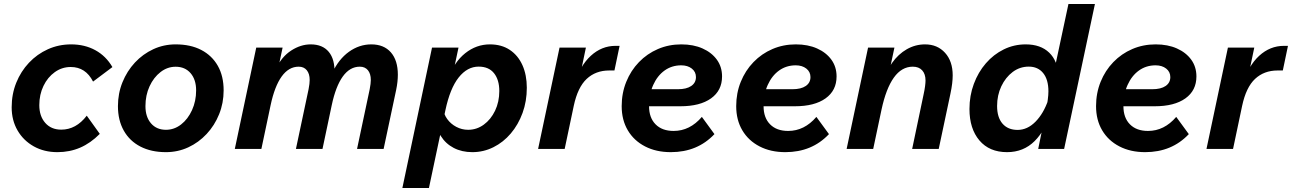

<svg xmlns="http://www.w3.org/2000/svg" viewBox="-20 -740 6420 954"><path d="M411.1 -165.2 475.8 -74.8Q430.1 -28.7 378.1 -6.3Q326.1 16 265.2 16Q199.3 16 147.9 -12.7Q96.5 -41.5 67.3 -91.7Q38 -142 38 -206.9Q38 -272.5 60.8 -329Q83.6 -385.5 124 -428.3Q164.4 -471.2 218 -495.3Q271.6 -519.5 333.8 -519.5Q400.7 -519.5 453.7 -490.6Q506.7 -461.6 538.5 -406.7L442.4 -334.6Q405.5 -407.1 331.4 -407.1Q287.8 -407.1 252.3 -381.6Q216.7 -356.2 196 -313.1Q175.3 -270.1 175.3 -217.7Q175.3 -163 204.8 -129.4Q234.3 -95.8 284.2 -95.8Q358 -95.8 411.1 -165.2Z M566 -212.6Q566 -275.7 588.5 -331.2Q611 -386.8 650.4 -429.2Q689.9 -471.5 741.7 -495.5Q793.4 -519.5 852.7 -519.5Q927 -519.5 980.2 -491.7Q1033.3 -464 1062.3 -412.9Q1091.2 -361.9 1091.2 -290.9Q1091.2 -227.8 1068.7 -172.3Q1046.3 -116.7 1006.8 -74.4Q967.3 -32 915.6 -8Q863.8 16 804.5 16Q731.2 16 677.5 -11.8Q623.9 -39.6 595 -91.1Q566 -142.6 566 -212.6ZM804.5 -95.1Q845.8 -95.1 879.8 -121.6Q913.7 -148 934.1 -192.8Q954.5 -237.6 954.5 -290.9Q954.5 -344.4 927 -376.4Q899.4 -408.4 852.7 -408.4Q811.8 -408.4 777.7 -382Q743.5 -355.5 723.1 -311.2Q702.7 -266.9 702.7 -212.6Q702.7 -159.1 730.3 -127.1Q757.9 -95.1 804.5 -95.1Z M1146.7 0 1253.2 -503.5H1384.2L1361.4 -396.1L1351.2 -398.8Q1379.4 -458 1426.7 -488.8Q1474.1 -519.5 1523.7 -519.5Q1582.8 -519.5 1613.6 -482.3Q1644.5 -445.1 1642.1 -374.9L1631.1 -377.9Q1662.5 -445.8 1713.8 -482.7Q1765.1 -519.5 1824.9 -519.5Q1887.5 -519.5 1922.1 -479.9Q1956.8 -440.2 1956.8 -368.7Q1956.8 -352.5 1954.8 -333.4Q1952.8 -314.4 1948.4 -293.2L1886.1 0H1754.1L1817 -297Q1819.8 -310.8 1821.1 -322.6Q1822.5 -334.3 1822.5 -342.5Q1822.5 -373.5 1808.1 -391.1Q1793.6 -408.7 1767.9 -408.7Q1718.4 -408.7 1683.3 -360Q1648.2 -311.3 1628.3 -217.3L1582.4 0H1450.4L1513.3 -297Q1516 -310.8 1517.4 -322.6Q1518.7 -334.3 1518.7 -342.5Q1518.7 -373.5 1504.3 -391.1Q1489.9 -408.7 1464.1 -408.7Q1414.7 -408.7 1379.6 -360Q1344.5 -311.3 1324.6 -217.3L1278.7 0Z M1979.3 194 2126.6 -503.5H2258.2L2226 -352.2L2207.6 -350.7Q2236.6 -431.9 2291.7 -475.7Q2346.8 -519.5 2414.1 -519.5Q2472.1 -519.5 2513.1 -492.1Q2554.1 -464.7 2575.9 -416.1Q2597.6 -367.5 2597.6 -304Q2597.6 -236.8 2576.4 -178.7Q2555.2 -120.6 2518 -76.8Q2480.9 -33 2431.6 -8.5Q2382.4 16 2327 16Q2274.7 16 2234.3 -5.1Q2193.9 -26.2 2170.1 -64.6Q2146.3 -103 2144.1 -154.1L2182.5 -202.2Q2184.3 -173.3 2201.9 -148.8Q2219.5 -124.3 2247.1 -109.7Q2274.7 -95.1 2306.1 -95.1Q2348.6 -95.1 2383.7 -120.6Q2418.8 -146.1 2439.9 -189.9Q2460.9 -233.8 2460.9 -287.7Q2460.9 -343.2 2434.8 -376.1Q2408.7 -409 2358.3 -409Q2301.8 -409 2259 -355Q2216.1 -300.9 2193.1 -192.4L2111.3 194Z M2653.7 0 2760.2 -503.5H2891.2L2853.1 -320.9H2833.4Q2861.7 -413.3 2915.5 -462.7Q2969.4 -512.2 3038.5 -512.2H3058.6L3033 -389.8H3007Q2939.8 -389.8 2895.1 -348Q2850.5 -306.2 2830.9 -214.3L2785.7 0Z M3154.9 -212V-296.7H3348.5Q3391.1 -296.7 3414.5 -312.7Q3438 -328.7 3438 -357Q3438 -383.1 3417.4 -399.3Q3396.8 -415.4 3364.8 -415.4Q3318.2 -415.4 3282.2 -389.7Q3246.3 -363.9 3225.7 -318Q3205 -272.1 3205 -212.3Q3205 -154.9 3237.4 -122.2Q3269.7 -89.4 3327.1 -89.4Q3407.8 -89.4 3467.4 -159.2L3529.9 -73.6Q3445.4 16 3313.2 16Q3240.1 16 3185 -12.6Q3129.8 -41.1 3099.4 -92.5Q3069 -143.8 3069 -212.6Q3069 -277.3 3091.7 -333.4Q3114.3 -389.4 3154.8 -431.3Q3195.2 -473.2 3249 -496.3Q3302.8 -519.5 3365.1 -519.5Q3425.6 -519.5 3470.9 -499.2Q3516.2 -479 3542 -443.4Q3567.7 -407.8 3567.7 -360.2Q3567.7 -290.4 3513 -251.2Q3458.3 -212 3360.6 -212Z M3723.9 -212V-296.7H3917.5Q3960.1 -296.7 3983.5 -312.7Q4007 -328.7 4007 -357Q4007 -383.1 3986.4 -399.3Q3965.8 -415.4 3933.8 -415.4Q3887.2 -415.4 3851.2 -389.7Q3815.3 -363.9 3794.7 -318Q3774 -272.1 3774 -212.3Q3774 -154.9 3806.4 -122.2Q3838.7 -89.4 3896.1 -89.4Q3976.8 -89.4 4036.4 -159.2L4098.9 -73.6Q4014.4 16 3882.2 16Q3809.1 16 3754 -12.6Q3698.8 -41.1 3668.4 -92.5Q3638 -143.8 3638 -212.6Q3638 -277.3 3660.7 -333.4Q3683.3 -389.4 3723.8 -431.3Q3764.2 -473.2 3818 -496.3Q3871.8 -519.5 3934.1 -519.5Q3994.6 -519.5 4039.9 -499.2Q4085.2 -479 4111 -443.4Q4136.7 -407.8 4136.7 -360.2Q4136.7 -290.4 4082 -251.2Q4027.3 -212 3929.6 -212Z M4186.7 0 4293.2 -503.5H4424.2L4390.9 -346.8L4364.2 -321.5Q4380.6 -382.4 4411.9 -426.7Q4443.1 -471.1 4485.6 -495.3Q4528.1 -519.5 4576.3 -519.5Q4637.8 -519.5 4675.7 -477.6Q4713.7 -435.8 4713.7 -365.5Q4713.7 -346.7 4711 -324.5Q4708.4 -302.2 4702.1 -272.7L4644.3 0H4512.3L4569.5 -272.7Q4574.1 -293.6 4576.4 -311.4Q4578.7 -329.2 4578.7 -339.9Q4578.7 -372.3 4562.1 -390.5Q4545.5 -408.7 4515.4 -408.7Q4460.1 -408.7 4421.3 -354.4Q4382.6 -300.2 4360.1 -195.6L4318.7 0Z M5138.6 0 5177.3 -190.6Q5183 -220.5 5186.1 -244.3Q5189.3 -268 5189.3 -286Q5189.3 -344.7 5163.3 -376.8Q5137.2 -409 5091.7 -409Q5047.3 -409 5011.7 -382.3Q4976.2 -355.5 4955.2 -311.1Q4934.3 -266.6 4934.3 -213.3Q4934.3 -156.8 4961.2 -125.6Q4988.2 -94.5 5036.2 -94.5Q5084.8 -94.5 5125 -135.2Q5165.3 -176 5188.6 -244L5207.7 -197Q5176.2 -94.2 5120.9 -39.1Q5065.6 16 4983.8 16Q4895.8 16 4846.4 -42.3Q4797 -100.6 4797 -198.3Q4797 -264.8 4818.7 -323Q4840.3 -381.2 4878.5 -425.4Q4916.6 -469.5 4967.4 -494.5Q5018.2 -519.5 5076.6 -519.5Q5150.6 -519.5 5193.1 -478.5Q5235.7 -437.4 5238.6 -364.6L5212.8 -364.3L5288.8 -720H5420.4L5267.4 0Z M5511.9 -212V-296.7H5705.5Q5748.1 -296.7 5771.5 -312.7Q5795 -328.7 5795 -357Q5795 -383.1 5774.4 -399.3Q5753.8 -415.4 5721.8 -415.4Q5675.2 -415.4 5639.2 -389.7Q5603.3 -363.9 5582.7 -318Q5562 -272.1 5562 -212.3Q5562 -154.9 5594.4 -122.2Q5626.7 -89.4 5684.1 -89.4Q5764.8 -89.4 5824.4 -159.2L5886.9 -73.6Q5802.4 16 5670.2 16Q5597.1 16 5542 -12.6Q5486.8 -41.1 5456.4 -92.5Q5426 -143.8 5426 -212.6Q5426 -277.3 5448.7 -333.4Q5471.3 -389.4 5511.8 -431.3Q5552.2 -473.2 5606 -496.3Q5659.8 -519.5 5722.1 -519.5Q5782.6 -519.5 5827.9 -499.2Q5873.2 -479 5899 -443.4Q5924.7 -407.8 5924.7 -360.2Q5924.7 -290.4 5870 -251.2Q5815.3 -212 5717.6 -212Z M5974.7 0 6081.2 -503.5H6212.2L6174.1 -320.9H6154.4Q6182.7 -413.3 6236.5 -462.7Q6290.4 -512.2 6359.5 -512.2H6379.6L6354 -389.8H6328Q6260.8 -389.8 6216.1 -348Q6171.5 -306.2 6151.9 -214.3L6106.7 0Z"/></svg>

Font: Wix Madefor Text
Style: Italic
Weight: 400
Italic angle: -12°
Designer: Dalton Maag Ltd
Foundry: Dalton Maag Ltd
Version: Version 3.100